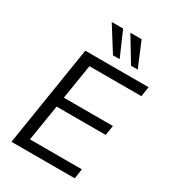

<svg xmlns="http://www.w3.org/2000/svg" viewBox="-221 -1053 1048 1169"><g transform="rotate(30 303.0 -468.5)"><path d="M49 0 161 -705H606L595 -636H230L191 -392H536L525 -323H180L139 -69H504L494 0ZM448 -765 344 -937H423L495 -765ZM321 -765 213 -937H293L368 -765Z"/></g></svg>

Font: Nunito Sans 12pt ExtraLight 12pt
Style: Italic
Weight: 400
Italic angle: -9°
Version: Version 3.101;gftools[0.9.27]